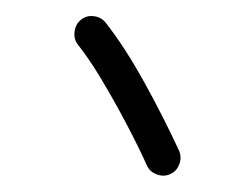

<svg xmlns="http://www.w3.org/2000/svg" viewBox="-20 -765 308 236"><path d="M79.5 -740.7Q72.9 -735.5 71.7 -726.3Q70.4 -717 75.7 -710.2Q89.1 -693.4 104.5 -667.8Q119.8 -642.2 134.6 -614.3Q149.4 -586.4 160.5 -561.9Q163.9 -553.9 172.5 -550.7Q181.1 -547.4 189.1 -550.9Q197.1 -554.4 200.3 -563Q203.6 -571.7 200.1 -579.7Q182.6 -618 158 -662.7Q133.4 -707.3 109.9 -737.1Q104.6 -743.9 95.4 -745.1Q86.2 -746.3 79.5 -740.7Z"/></svg>

Font: Mikhak VF
Style: Regular
Weight: 100
Designer: Amin Abedi
Version: Version 3.001